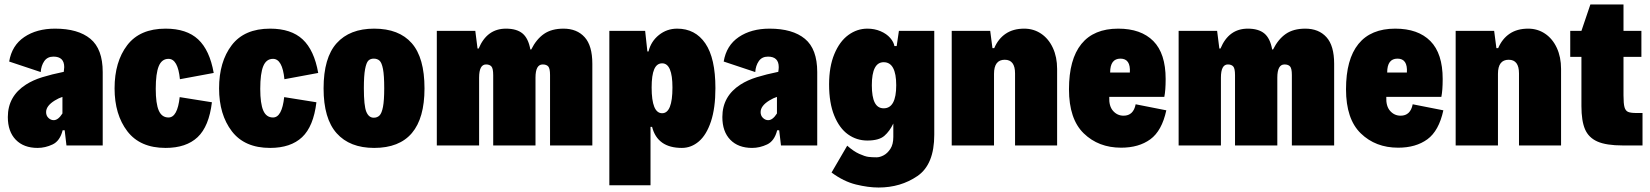

<svg xmlns="http://www.w3.org/2000/svg" viewBox="-20 -650 7375 858"><path d="M439 -328V0H277L269 -68H260Q248 -20 215 -4.5Q182 11 148 11Q86 11 50.5 -25.5Q15 -62 15 -127Q15 -220 96 -272Q127 -292 169 -305Q211 -318 265 -329Q267 -343 267 -350Q267 -397 219 -397Q192 -397 178 -377Q164 -357 162 -328L21 -375Q33 -447 88.5 -484.5Q144 -522 226 -522Q329 -522 384 -476.5Q439 -431 439 -328ZM259 -143V-217Q243 -212 225 -201Q186 -177 186 -149Q186 -133 196.5 -123Q207 -113 220 -113Q240 -113 259 -143Z M492 -255Q492 -374 548.5 -448Q605 -522 720 -522Q814 -522 865.5 -474Q917 -426 935 -324L784 -296Q775 -387 733 -387Q703 -387 689.5 -354.5Q676 -322 676 -253Q676 -187 689.5 -156Q703 -125 733 -125Q773 -125 783 -216L927 -193Q914 -85 863 -37Q812 11 720 11Q606 11 549 -63.5Q492 -138 492 -255Z M959 -255Q959 -374 1015.5 -448Q1072 -522 1187 -522Q1281 -522 1332.5 -474Q1384 -426 1402 -324L1251 -296Q1242 -387 1200 -387Q1170 -387 1156.5 -354.5Q1143 -322 1143 -253Q1143 -187 1156.5 -156Q1170 -125 1200 -125Q1240 -125 1250 -216L1394 -193Q1381 -85 1330 -37Q1279 11 1187 11Q1073 11 1016 -63.5Q959 -138 959 -255Z M1426 -255Q1426 -392 1484.5 -457Q1543 -522 1652 -522Q1763 -522 1820 -457Q1877 -392 1877 -255Q1877 11 1652 11Q1543 11 1484.5 -54.5Q1426 -120 1426 -255ZM1697 -256Q1697 -313 1691.5 -341.5Q1686 -370 1676 -379Q1666 -388 1650 -388Q1635 -388 1626 -379Q1617 -370 1611.5 -341Q1606 -312 1606 -256Q1606 -177 1617 -150.5Q1628 -124 1650 -124Q1666 -124 1676 -134Q1686 -144 1691.5 -172.5Q1697 -201 1697 -256Z M1932 -512H2104L2114 -433H2119Q2156 -522 2241 -522Q2289 -522 2315 -500.5Q2341 -479 2350 -429H2354Q2377 -475 2411 -498.5Q2445 -522 2498 -522Q2558 -522 2592.5 -484Q2627 -446 2627 -365V0H2438V-315Q2438 -344 2430 -353Q2422 -362 2405 -362Q2373 -362 2373 -303V0H2184V-314Q2184 -344 2176 -353Q2168 -362 2152 -362Q2121 -362 2121 -303V0H1932Z M2703 -512H2863L2873 -420H2878Q2889 -465 2924.5 -493.5Q2960 -522 3006 -522Q3087 -522 3132 -456Q3177 -390 3177 -256Q3177 -167 3157 -107Q3137 -47 3103 -18Q3069 11 3027 11Q2918 11 2894 -83H2887V178H2703ZM2985 -259Q2985 -367 2939 -367Q2915 -367 2903.5 -340.5Q2892 -314 2892 -259Q2892 -144 2939 -144Q2985 -144 2985 -259Z M3632 -328V0H3470L3462 -68H3453Q3441 -20 3408 -4.5Q3375 11 3341 11Q3279 11 3243.5 -25.5Q3208 -62 3208 -127Q3208 -220 3289 -272Q3320 -292 3362 -305Q3404 -318 3458 -329Q3460 -343 3460 -350Q3460 -397 3412 -397Q3385 -397 3371 -377Q3357 -357 3355 -328L3214 -375Q3226 -447 3281.5 -484.5Q3337 -522 3419 -522Q3522 -522 3577 -476.5Q3632 -431 3632 -328ZM3452 -143V-217Q3436 -212 3418 -201Q3379 -177 3379 -149Q3379 -133 3389.5 -123Q3400 -113 3413 -113Q3433 -113 3452 -143Z M4155 -512V-48Q4155 85 4080 136.5Q4005 188 3906 188Q3860 188 3805 174.5Q3750 161 3696 121L3766 1Q3794 26 3819.5 37.5Q3845 49 3860.5 51Q3876 53 3897 53Q3912 53 3929 44Q3946 35 3959 15Q3972 -5 3972 -38V-98Q3956 -64 3932 -43Q3908 -22 3856 -22Q3808 -22 3769.5 -49.5Q3731 -77 3708 -133.5Q3685 -190 3685 -273Q3685 -352 3708.5 -408.5Q3732 -465 3771 -493.5Q3810 -522 3856 -522Q3888 -522 3915 -510.5Q3942 -499 3958 -480.5Q3974 -462 3977 -444H3987L3997 -512ZM3985 -269Q3985 -372 3929 -372Q3876 -372 3876 -269Q3876 -217 3889 -191.5Q3902 -166 3929 -166Q3985 -166 3985 -269Z M4233 -512H4405L4415 -435H4423Q4441 -477 4474.5 -499.5Q4508 -522 4557 -522Q4599 -522 4632.5 -499.5Q4666 -477 4685 -436Q4704 -395 4704 -342V0H4516V-322Q4516 -383 4470 -383Q4422 -383 4422 -320V0H4233Z M5192 -157Q5172 -65 5120.5 -27.5Q5069 10 4990 10Q4889 10 4823 -54Q4757 -118 4757 -251Q4757 -385 4812.5 -453.5Q4868 -522 4977 -522Q5079 -522 5134 -466.5Q5189 -411 5189 -297Q5189 -246 5183 -217H4937Q4935 -176 4954 -154.5Q4973 -133 5001 -133Q5045 -133 5055 -184ZM4941 -326H5029Q5033 -388 4987 -388Q4941 -388 4941 -326Z M5247 -512H5419L5429 -433H5434Q5471 -522 5556 -522Q5604 -522 5630 -500.5Q5656 -479 5665 -429H5669Q5692 -475 5726 -498.5Q5760 -522 5813 -522Q5873 -522 5907.5 -484Q5942 -446 5942 -365V0H5753V-315Q5753 -344 5745 -353Q5737 -362 5720 -362Q5688 -362 5688 -303V0H5499V-314Q5499 -344 5491 -353Q5483 -362 5467 -362Q5436 -362 5436 -303V0H5247Z M6430 -157Q6410 -65 6358.5 -27.5Q6307 10 6228 10Q6127 10 6061 -54Q5995 -118 5995 -251Q5995 -385 6050.5 -453.5Q6106 -522 6215 -522Q6317 -522 6372 -466.5Q6427 -411 6427 -297Q6427 -246 6421 -217H6175Q6173 -176 6192 -154.5Q6211 -133 6239 -133Q6283 -133 6293 -184ZM6179 -326H6267Q6271 -388 6225 -388Q6179 -388 6179 -326Z M6485 -512H6657L6667 -435H6675Q6693 -477 6726.5 -499.5Q6760 -522 6809 -522Q6851 -522 6884.5 -499.5Q6918 -477 6937 -436Q6956 -395 6956 -342V0H6768V-322Q6768 -383 6722 -383Q6674 -383 6674 -320V0H6485Z M7047 -176V-396H6997V-512H7047L7087 -630H7235V-512H7315V-396H7235V-224Q7235 -187 7239.5 -171Q7244 -155 7255.5 -150Q7267 -145 7294 -145H7320V0H7232Q7158 0 7118.5 -17.5Q7079 -35 7063 -72.5Q7047 -110 7047 -176Z"/></svg>

Font: Decalotype Black
Style: Regular
Weight: 900
Designer: Alfredo Marco Pradil
Foundry: Alfredo Marco Pradil
Version: Version 1.0